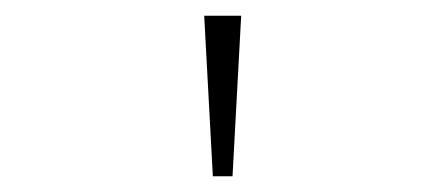

<svg xmlns="http://www.w3.org/2000/svg" viewBox="-20 -720 540 244"><path d="M250.5 -496 239.5 -700H286.5L275.5 -496Z"/></svg>

Font: Trispace Expanded Thin
Style: Regular
Weight: 100
Width: 7
Designer: Tyler Finck
Foundry: Etcetera Type Company
Version: Version 1.210; ttfautohint (v1.8.3)